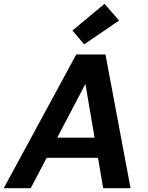

<svg xmlns="http://www.w3.org/2000/svg" viewBox="-41 -985 774 1005"><path d="M-21.4 0 358.2 -700H511.1L642.3 0H499L406.1 -545.8L119.9 0ZM119.8 -158.9 173.9 -264.4H530.2L546.9 -158.9ZM399.6 -753 338.1 -825.2 506 -964.9 582.4 -877.6Z"/></svg>

Font: DM Sans 9pt
Style: Italic
Weight: 400
Italic angle: -10°
Designer: Colophon Foundry, Jonny Pinhorn
Foundry: Colophon Foundry
Version: Version 4.004